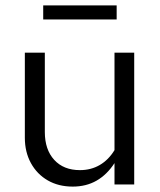

<svg xmlns="http://www.w3.org/2000/svg" viewBox="-20 -683 592 711"><path d="M249.3 8Q196.6 8 156.8 -15Q117 -38 94.5 -79Q72 -120 72 -173V-488H146V-194Q146 -129.1 180.8 -91Q215.6 -53 276 -53Q317 -53 349.5 -72Q382 -91 404 -127V-488H477V0H404V-79Q376 -36 337.5 -14Q299 8 249.3 8ZM140 -611V-663H412V-611Z"/></svg>

Font: Red Hat Text VF
Style: Regular
Weight: 300
Designer: Pentagram, MCKL
Foundry: Pentagram, MCKL
Version: Version 1.023